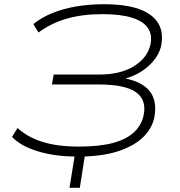

<svg xmlns="http://www.w3.org/2000/svg" viewBox="-20 -733 854 909"><path d="M309 156 333 8Q234 7 155 -18Q76 -43 37 -85L63 -127Q111 -83 182 -61Q253 -39 353 -39Q450 -39 514 -56Q578 -73 614 -106.5Q650 -140 660 -187Q675 -260 623.5 -296.5Q572 -333 449 -333H226L234 -380H449Q550 -380 614 -419.5Q678 -459 692 -521Q702 -568 680.5 -600Q659 -632 605.5 -649Q552 -666 465 -666Q371 -666 297 -645Q223 -624 162 -579L138 -619Q176 -650 227.5 -671Q279 -692 341 -702.5Q403 -713 471 -713Q576 -713 640 -689.5Q704 -666 730 -621.5Q756 -577 742 -512Q735 -482 711.5 -451Q688 -420 651.5 -396Q615 -372 566 -359L565 -363Q651 -348 688.5 -301.5Q726 -255 710 -174Q699 -125 659.5 -85.5Q620 -46 551 -21Q482 4 381 8L358 156Z"/></svg>

Font: Nunito Sans 10pt Expanded ExtraLight
Style: Italic
Weight: 250
Width: 7
Italic angle: -9°
Designer: Vernon Adams
Foundry: Vernon Adams
Version: Version 3.101;gftools[0.9.27]